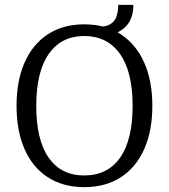

<svg xmlns="http://www.w3.org/2000/svg" viewBox="-20 -759 694 789"><path d="M326 10Q239 10 176.5 -30.5Q114 -71 81 -146Q48 -221 48 -324Q48 -427 81 -502Q114 -577 176.5 -618Q239 -659 326 -659Q414 -659 476.5 -618Q539 -577 572.5 -502Q606 -427 606 -324Q606 -221 572.5 -146Q539 -71 476.5 -30.5Q414 10 326 10ZM326 -38Q422 -38 473.5 -111Q525 -184 525 -324Q525 -464 473 -537.5Q421 -611 326 -611Q232 -611 180.5 -537.5Q129 -464 129 -324Q129 -184 180 -111Q231 -38 326 -38ZM395 -610V-650Q427 -650 446 -670Q465 -690 466 -739H528Q528 -674 488 -642Q448 -610 395 -610Z"/></svg>

Font: Arsenal SC
Style: Regular
Weight: 400
Designer: Andrij Shevchenko
Foundry: Stairsfor
Version: Version 2.001; ttfautohint (v1.8.4.7-5d5b)